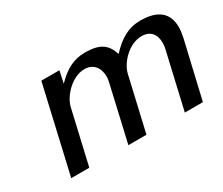

<svg xmlns="http://www.w3.org/2000/svg" viewBox="-93 -740 1121 966"><g transform="rotate(-30 467.5 -256.5)"><path d="M86 0H191L263 -312C277 -369 345 -442 417 -442C469 -442 496 -404 496 -355C496 -345 495 -333 492 -322L418 0H523L595 -312C608 -369 675 -442 749 -442C799 -442 825 -410 825 -361C825 -349 824 -336 820 -321L746 0H851L927 -326C932 -349 935 -369 935 -388C935 -470 884 -513 784 -513C713 -513 661 -482 605 -422C585 -482 553 -513 460 -513C395 -513 344 -485 291 -430L306 -500H201Z"/></g></svg>

Font: Perun Medium Italic
Style: Regular
Weight: 500
Italic angle: -12°
Foundry: Copyright (c) Stefan Peev, Context Ltd, 2016
Version: Version 1.026